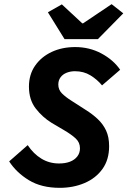

<svg xmlns="http://www.w3.org/2000/svg" viewBox="-20 -890 640 922"><path d="M267 12Q179 12 119 -24.5Q59 -61 24 -115L113 -193Q141 -151 179 -128Q217 -105 263 -105Q294 -105 316 -113.5Q338 -122 351 -138.5Q364 -155 364 -178Q364 -206 343.5 -225Q323 -244 289 -264L228 -300Q184 -327 151.5 -369Q119 -411 119 -474Q119 -532 148.5 -574.5Q178 -617 228 -640.5Q278 -664 341 -664Q410 -664 467.5 -633Q525 -602 557 -555L470 -480Q447 -508 414.5 -528Q382 -548 340 -548Q318 -548 299.5 -540.5Q281 -533 270.5 -518.5Q260 -504 260 -484Q260 -459 277.5 -441.5Q295 -424 322 -407L392 -362Q424 -342 449.5 -318Q475 -294 489.5 -263Q504 -232 504 -188Q504 -123 472 -78.5Q440 -34 386 -11Q332 12 267 12ZM290 -702 210 -831 277 -869 375 -778H379L516 -870L572 -826L450 -702Z"/></svg>

Font: Source Code Pro ExtraLight
Style: Bold Italic
Weight: 700
Italic angle: -11°
Monospace: yes
Version: Version 1.016;hotconv 1.0.116;makeotfexe 2.5.65601